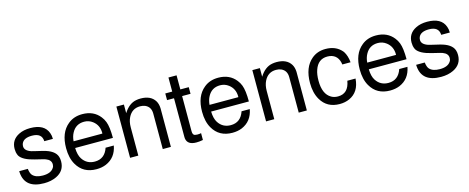

<svg xmlns="http://www.w3.org/2000/svg" viewBox="-36 -1271 4631 1896"><g transform="rotate(-15 2279.0 -322.5)"><path d="M350 -378Q347 -462 245 -462Q162 -462 140 -413Q134 -399 134 -383Q134 -338 200 -316L231 -308L311 -289Q430 -260 452 -191Q459 -171 459 -143Q459 -46 369 -3Q315 23 243 23Q48 23 35 -139L34 -156H122Q128 -108 146 -89Q179 -54 250 -54Q333 -54 362 -101Q372 -115 372 -136Q372 -181 318 -201L299 -207H298L291 -209L213 -228Q95 -256 63 -308Q55 -323 50 -345L47 -379Q47 -472 131 -514Q180 -539 248 -539Q393 -539 428 -438Q438 -412 438 -378Z M627 -234Q629 -162 655 -122Q699 -54 781 -54Q883 -54 918 -159H1002Q980 -39 876 5Q832 23 778 23Q642 23 579 -87Q540 -154 540 -255Q540 -414 634 -490Q693 -539 780 -539Q896 -539 960 -457Q970 -444 978 -430.5Q986 -417 992 -401Q1013 -347 1013 -234ZM923 -302 924 -308Q924 -388 865 -433Q827 -462 779 -462Q693 -462 653 -387Q633 -351 629 -302Z M1126 -524H1203V-436Q1257 -522 1333 -535Q1343 -537 1354 -538Q1365 -539 1377 -539Q1481 -539 1523 -470Q1541 -440 1543 -396V0H1460V-363Q1460 -432 1402 -457Q1379 -466 1352 -466Q1269 -466 1231 -389Q1210 -347 1210 -289V0H1126Z M1866 -524V-456H1780V-97Q1780 -59 1802 -53L1826 -50Q1853 -50 1866 -54V16Q1846 20 1829 21.5Q1812 23 1798 23Q1708 23 1698 -44L1697 -60V-456H1626V-524H1697V-668H1780V-524Z M2017 -234Q2019 -162 2045 -122Q2089 -54 2171 -54Q2273 -54 2308 -159H2392Q2370 -39 2266 5Q2222 23 2168 23Q2032 23 1969 -87Q1930 -154 1930 -255Q1930 -414 2024 -490Q2083 -539 2170 -539Q2286 -539 2350 -457Q2360 -444 2368 -430.5Q2376 -417 2382 -401Q2403 -347 2403 -234ZM2313 -302 2314 -308Q2314 -388 2255 -433Q2217 -462 2169 -462Q2083 -462 2043 -387Q2023 -351 2019 -302Z M2516 -524H2593V-436Q2647 -522 2723 -535Q2733 -537 2744 -538Q2755 -539 2767 -539Q2871 -539 2913 -470Q2931 -440 2933 -396V0H2850V-363Q2850 -432 2792 -457Q2769 -466 2742 -466Q2659 -466 2621 -389Q2600 -347 2600 -289V0H2516Z M3389 -348Q3376 -445 3292 -460Q3288 -461 3281.5 -461Q3275 -461 3265 -462Q3170 -462 3136 -362Q3120 -317 3120 -253Q3120 -116 3199 -71Q3228 -54 3267 -54Q3374 -54 3395 -180H3479Q3469 -44 3364 3Q3319 23 3265 23Q3135 23 3074 -82Q3033 -152 3033 -253Q3033 -413 3125 -490Q3183 -539 3266 -539Q3371 -539 3430 -471L3438 -461Q3467 -416 3473 -348Z M3629 -234Q3631 -162 3657 -122Q3701 -54 3783 -54Q3885 -54 3920 -159H4004Q3982 -39 3878 5Q3834 23 3780 23Q3644 23 3581 -87Q3542 -154 3542 -255Q3542 -414 3636 -490Q3695 -539 3782 -539Q3898 -539 3962 -457Q3972 -444 3980 -430.5Q3988 -417 3994 -401Q4015 -347 4015 -234ZM3925 -302 3926 -308Q3926 -388 3867 -433Q3829 -462 3781 -462Q3695 -462 3655 -387Q3635 -351 3631 -302Z M4408 -378Q4405 -462 4303 -462Q4220 -462 4198 -413Q4192 -399 4192 -383Q4192 -338 4258 -316L4289 -308L4369 -289Q4488 -260 4510 -191Q4517 -171 4517 -143Q4517 -46 4427 -3Q4373 23 4301 23Q4106 23 4093 -139L4092 -156H4180Q4186 -108 4204 -89Q4237 -54 4308 -54Q4391 -54 4420 -101Q4430 -115 4430 -136Q4430 -181 4376 -201L4357 -207H4356L4349 -209L4271 -228Q4153 -256 4121 -308Q4113 -323 4108 -345L4105 -379Q4105 -472 4189 -514Q4238 -539 4306 -539Q4451 -539 4486 -438Q4496 -412 4496 -378Z"/></g></svg>

Font: Ekushey Lal Sabuj Normal
Style: Regular
Weight: 400
Designer: Al Mamun Sumon
Foundry: Al Mamun Sumon
Version: Version 1.0